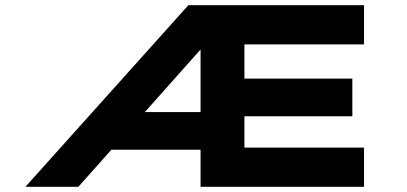

<svg xmlns="http://www.w3.org/2000/svg" viewBox="-20 -720 1567 740"><path d="M78 0 706 -700H1383V-549H922V-417H1338V-272H922V-151H1383V0H753V-143H395L516 -288H753V-575L783 -563L282 0Z"/></svg>

Font: Lexend Zetta
Style: Bold
Weight: 700
Designer: Bonnie Shaver-Troup, Thomas Jockin
Foundry: Lexend
Version: Version 1.007